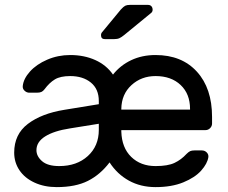

<svg xmlns="http://www.w3.org/2000/svg" viewBox="-20 -755 933 785"><path d="M38 0ZM384 -329V-342Q384 -391 351.5 -417.5Q319 -444 267 -444Q227 -444 204.5 -430.5Q182 -417 162 -390Q156 -382 149 -379Q142 -376 130 -376H100Q89 -376 80.5 -384Q72 -392 73 -403Q76 -433 102.5 -462.5Q129 -492 173 -511Q217 -530 267 -530Q324 -530 369.5 -509.5Q415 -489 442 -450Q472 -488 516.5 -509Q561 -530 616 -530Q723 -530 785 -462Q847 -394 847 -277V-250Q847 -239 839 -231Q831 -223 820 -223H476V-217Q478 -151 516.5 -113.5Q555 -76 616 -76Q666 -76 693.5 -89Q721 -102 743 -126Q751 -134 757.5 -137Q764 -140 775 -140H805Q817 -140 825 -132Q833 -124 832 -113Q828 -86 802.5 -57.5Q777 -29 729.5 -9.5Q682 10 616 10Q555 10 507 -16.5Q459 -43 428 -91Q390 -41 339.5 -15.5Q289 10 212 10Q161 10 121 -8.5Q81 -27 59.5 -59Q38 -91 38 -131Q38 -206 94 -248.5Q150 -291 243 -306ZM757 -307V-310Q757 -371 718.5 -407.5Q680 -444 616 -444Q558 -444 517.5 -407Q477 -370 476 -310V-307ZM384 -249 266 -230Q201 -220 165 -197.5Q129 -175 129 -141Q129 -116 152 -96Q175 -76 222 -76Q294 -76 339 -117Q384 -158 384 -224ZM511 -735H585Q594 -735 599 -729.5Q604 -724 604 -715Q604 -708 599 -703L488 -612Q477 -603 468.5 -599Q460 -595 446 -595H409Q393 -595 393 -611Q393 -619 398 -624L474 -716Q485 -728 492 -731.5Q499 -735 511 -735Z"/></svg>

Font: Hezaedrus
Style: Regular
Weight: 400
Designer: Hubert & Fischer
Foundry: Hubert & Fischer
Version: Version 1.10;September 3, 2019;FontCreator 11.5.0.2425 64-bi